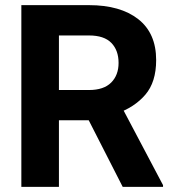

<svg xmlns="http://www.w3.org/2000/svg" viewBox="-20 -731 678 751"><path d="M63.5 -710.9H328.1Q450.7 -710.9 520.8 -656Q590.8 -601.1 590.8 -496.1Q590.8 -409.7 548.3 -360.4Q505.9 -311 435.1 -286.6L388.7 -260.7H161.1L160.2 -378.9H328.1Q385.7 -378.9 414.8 -408Q443.8 -437 443.8 -484.9Q443.8 -534.2 415.5 -563.2Q387.2 -592.3 328.1 -592.3H210.5V0H63.5ZM460 0 298.3 -316.9 453.6 -317.4 617.7 -6.8V0Z"/></svg>

Font: RobotoDEMO
Style: Regular
Weight: 400
Designer: Christian Robertson
Foundry: Google
Version: Version 2.136